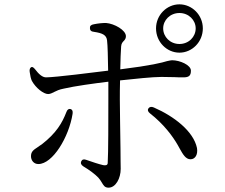

<svg xmlns="http://www.w3.org/2000/svg" viewBox="-20 -833 1040 886"><path d="M481 33C514 33 537 -10 537 -54C537 -64 536 -101 536 -148C535 -226 533 -329 533 -374C533 -399 533 -429 534 -462C600 -469 684 -478 725 -478C748 -478 767 -477 785 -477C799 -476 812 -476 826 -476C851 -476 861 -483 861 -507C861 -533 810 -555 774 -555C768 -555 762 -553 751 -551C728 -544 680 -531 535 -513C536 -556 537 -595 539 -619C540 -633 546 -639 553 -646C557 -651 561 -656 561 -666C561 -694 508 -724 469 -727C453 -727 432 -725 413 -721C400 -719 394 -713 395 -703C395 -693 401 -687 414 -686C454 -680 471 -671 474 -647C477 -624 478 -566 479 -507C406 -498 241 -477 194 -476C176 -475 158 -492 143 -512C135 -522 129 -526 124 -523C119 -520 115 -513 117 -501C119 -485 123 -468 127 -460C145 -427 181 -399 202 -399C212 -399 221 -404 231 -409C241 -414 253 -420 274 -424C326 -436 414 -448 480 -456V-375C480 -290 480 -125 477 -80C476 -70 467 -69 456 -71C434 -76 405 -86 379 -95C367 -100 359 -97 355 -89C351 -80 354 -72 365 -65C392 -49 419 -29 434 -13C442 -4 445 2 449 8C458 23 463 33 481 33ZM123 -112C123 -93 136 -76 157 -76C223 -76 298 -200 315 -308C317 -321 313 -328 305 -330C297 -332 290 -327 286 -315C267 -266 240 -219 173 -167C167 -163 159 -158 154 -154C134 -141 123 -133 123 -112ZM672 -310C736 -260 777 -204 800 -164L810 -146C824 -121 837 -98 859 -98C881 -98 894 -120 889 -150C873 -227 784 -296 690 -337C679 -342 670 -340 665 -333C660 -326 662 -318 672 -310ZM700 -702C700 -639 750 -590 808 -590C866 -590 916 -639 916 -702C916 -764 866 -813 808 -813C750 -813 700 -764 700 -702ZM733 -702C733 -740 765 -773 808 -773C851 -773 883 -740 883 -702C883 -663 851 -630 808 -630C765 -630 733 -663 733 -702Z"/></svg>

Font: 寒蝉锦书宋
Style: Regular
Weight: 400
Designer: 寒蝉锦书宋{Warren} 思源宋体{Ryoko NISHIZUKA 西塚涼子 (kana & ideographs); Frank Grießhammer (Latin, Greek & Cyrillic); Wenlong ZHANG 
Foundry: Adobe & ChillType
Version: Version 2.000;Glyphs 3.1.1 (3135)